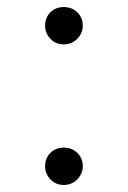

<svg xmlns="http://www.w3.org/2000/svg" viewBox="-20 -511 363 545"><path d="M161 14Q138 14 123 -2Q108 -18 108 -39Q108 -62 123 -77Q138 -92 161 -92Q184 -92 199.5 -77Q215 -62 215 -39Q215 -18 199.5 -2Q184 14 161 14ZM161 -385Q138 -385 123 -401Q108 -417 108 -438Q108 -461 123 -476Q138 -491 161 -491Q184 -491 199.5 -476Q215 -461 215 -438Q215 -417 199.5 -401Q184 -385 161 -385Z"/></svg>

Font: Noto Serif SC
Style: Regular
Weight: 200
Designer: Ryoko NISHIZUKA 西塚涼子 (kana & ideographs); Frank Grießhammer (Latin, Greek & Cyrillic); Wenlong ZHANG 张文龙 (bopomofo); San
Foundry: Adobe
Version: Version 2.001;hotconv 1.1.0;makeotfexe 2.6.0